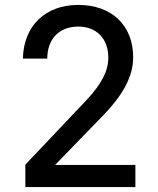

<svg xmlns="http://www.w3.org/2000/svg" viewBox="-20 -760 640 780"><path d="M83 0H530V-90H204L398 -290C487 -382 521 -456 521 -527C521 -657 434 -740 298 -740C164 -740 76 -655 73 -522H172C172 -601 220 -652 298 -652C373 -652 420 -602 420 -526C420 -473 394 -420 331 -353L83 -91Z"/></svg>

Font: JetBrains Mono Medium
Style: Regular
Weight: 436
Monospace: yes
Designer: Philipp Nurullin, Konstantin Bulenkov
Foundry: JetBrains
Version: Version 2.305